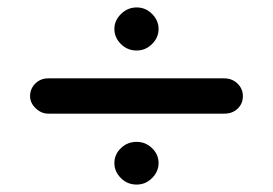

<svg xmlns="http://www.w3.org/2000/svg" viewBox="-20 -582 735 517"><path d="M288 -504Q288 -527 306 -544.5Q324 -562 348 -562Q372 -562 389.5 -544.5Q407 -527 407 -504Q407 -481 389.5 -463.5Q372 -446 348 -446Q323 -446 305.5 -463.5Q288 -481 288 -504ZM110 -371H584Q605 -371 619.5 -357Q634 -343 634 -323Q634 -303 620 -289.5Q606 -276 584 -276H110Q91 -276 76 -290.5Q61 -305 61 -323Q61 -343 75 -357Q89 -371 110 -371ZM348 -200Q372 -200 389.5 -183Q407 -166 407 -143Q407 -120 389.5 -102.5Q372 -85 348 -85Q323 -85 305.5 -102.5Q288 -120 288 -143Q288 -166 305.5 -183Q323 -200 348 -200Z"/></svg>

Font: 寒蝉全圆体 Bold
Style: Regular
Weight: 700
Designer: Warren2060
      Designed by Motoya company      

      [Varela Round]
      Joe Prince(Latin component); Avraham Cornf
Foundry: ChillType
Version: Version 3.200